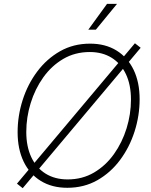

<svg xmlns="http://www.w3.org/2000/svg" viewBox="-20 -962 785 995"><path d="M328.6 11.2Q249.5 11.2 191.7 -24.2Q133.8 -59.6 102.5 -124.5Q71.3 -189.5 71.3 -276.9Q71.3 -361.8 97.4 -443.6Q123.5 -525.4 172.9 -591.3Q222.2 -657.2 291.3 -696.5Q360.4 -735.8 446.8 -735.8Q525.9 -735.8 583.5 -700.4Q641.1 -665 672.4 -600.3Q703.6 -535.6 703.6 -447.8Q703.6 -362.8 677.5 -281Q651.4 -199.2 602.5 -133.3Q553.7 -67.4 484.6 -28.1Q415.5 11.2 328.6 11.2ZM330.6 -32.2Q406.7 -32.2 467.3 -67.9Q527.8 -103.5 570.6 -163.6Q613.3 -223.6 636 -297.1Q658.7 -370.6 658.7 -445.8Q658.7 -522.5 632.6 -577.6Q606.4 -632.8 558.6 -662.6Q510.7 -692.4 445.3 -692.4Q368.7 -692.4 307.9 -656.7Q247.1 -621.1 204.3 -561Q161.6 -501 138.9 -427.5Q116.2 -354 116.2 -278.3Q116.2 -202.6 142.3 -147.2Q168.5 -91.8 216.6 -62Q264.6 -32.2 330.6 -32.2ZM97.7 13.2 67.9 -10.3 679.2 -737.8 709 -714.4ZM437.5 -808.1 534.7 -941.9H586.4L476.6 -808.1Z"/></svg>

Font: Inter 17pt ExtraLight
Style: Italic
Weight: 250
Italic angle: -9.3988°
Version: Version 4.001;git-66647c0bb